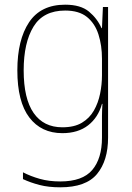

<svg xmlns="http://www.w3.org/2000/svg" viewBox="-20 -558 564 819"><path d="M258 -538Q324 -538 359.5 -508.5Q395 -479 413 -438H415L419 -528H441V29Q441 127 394 184Q347 241 237 241Q187 241 148.5 231Q110 221 78 206V177Q111 194 150 205Q189 216 237 216Q332 216 373.5 167Q415 118 415 29V-15Q415 -42 415 -63.5Q415 -85 417 -115H415Q399 -57 356 -23.5Q313 10 246 10Q156 10 105 -57Q54 -124 54 -258Q54 -388 104 -463Q154 -538 258 -538ZM258 -513Q165 -513 123 -444.5Q81 -376 81 -258Q81 -137 123.5 -76Q166 -15 246 -15Q297 -15 329.5 -34.5Q362 -54 380.5 -86.5Q399 -119 407 -158.5Q415 -198 415 -237V-307Q415 -364 400 -411Q385 -458 351 -485.5Q317 -513 258 -513Z"/></svg>

Font: Noto Sans Kannada SemiCondensed Thin
Style: Regular
Weight: 100
Width: 4
Designer: Jelle Bosma - Monotype Design Team
Foundry: Monotype Imaging Inc.
Version: Version 2.005; ttfautohint (v1.8.4.7-5d5b)